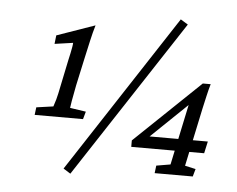

<svg xmlns="http://www.w3.org/2000/svg" viewBox="-49 -693 969 784"><g transform="rotate(5 435.5 -301.5)"><path d="M258.8 -329.1Q250 -284.2 246.6 -264.2Q243.2 -244.1 242.2 -235.4L307.6 -225.6L298.8 -194.3H100.6L104.5 -225.6L173.8 -235.4Q177.7 -246.1 183.1 -265.1Q188.5 -284.2 197.3 -329.1L217.8 -427.7Q221.7 -444.3 224.6 -458.5Q227.5 -472.7 229.5 -483.9Q231.4 -495.1 231.4 -501L156.2 -490.2L160.2 -525.4L316.4 -580.1Q307.6 -550.8 299.3 -513.7Q291 -476.6 283.2 -441.4ZM237.3 13.7 661.1 -634.8 691.4 -616.2 266.6 32.2ZM730.5 -41 774.4 -31.2 765.6 0H609.4L613.3 -31.2L670.9 -41L727.5 -308.6L734.4 -299.8L560.5 -132.8L567.4 -147.5H814.5L803.7 -98.6H504.9V-125L773.4 -381.8H805.7Q798.8 -358.4 793 -332.5Q787.1 -306.6 781.2 -280.3Z"/></g></svg>

Font: Crimson Pro ExtraLight Light
Style: Italic
Weight: 300
Italic angle: -12°
Version: Version 1.002